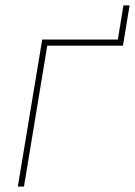

<svg xmlns="http://www.w3.org/2000/svg" viewBox="-20 -684 495 704"><path d="M412.1 -539.1 432.6 -664.1H455.1L434.6 -539.1ZM434.6 -539.1 430.7 -516.6H153.3L67.9 0H45.4L134.8 -539.1Z"/></svg>

Font: Inter 18pt Thin
Style: Italic
Weight: 250
Italic angle: -9.3988°
Version: Version 4.001;git-66647c0bb